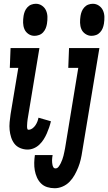

<svg xmlns="http://www.w3.org/2000/svg" viewBox="-20 -785 574 1018"><path d="M163 -595Q145 -595 130.5 -605Q116 -615 109.5 -630.5Q103 -646 102.5 -664Q102 -682 105 -701Q107 -713 111.5 -724.5Q116 -736 125 -746Q134 -756 146 -760.5Q158 -765 170 -765Q188 -765 202.5 -755Q217 -745 224 -729.5Q231 -714 231.5 -696Q232 -678 229 -659Q227 -647 222.5 -635.5Q218 -624 209 -614Q200 -604 187.5 -599.5Q175 -595 163 -595ZM126 8Q106 8 87 0Q68 -8 56.5 -23Q45 -38 39 -57Q33 -76 31 -96Q29 -116 31 -137Q33 -158 36 -179L77 -425H32L36 -530H189L128 -162Q127 -157 126.5 -153Q126 -149 125.5 -144.5Q125 -140 124.5 -136Q124 -132 124 -127.5Q124 -123 123.5 -118.5Q123 -114 123.5 -110Q124 -106 125 -101.5Q126 -97 131 -97Q131 -97 132 -97Q133 -97 134 -97Q144 -98 153 -105Q162 -112 168 -121Q174 -130 178 -140Q182 -150 184 -161L250 -142Q246 -125 240.5 -109Q235 -93 228 -77Q221 -61 211.5 -46Q202 -31 189 -18.5Q176 -6 159.5 1Q143 8 126 8ZM465 -595Q448 -595 433 -605Q418 -615 411.5 -630.5Q405 -646 404.5 -664Q404 -682 407 -701Q409 -713 413.5 -724.5Q418 -736 427 -746Q436 -756 448 -760.5Q460 -765 472 -765Q490 -765 504.5 -755Q519 -745 526 -729.5Q533 -714 533.5 -696Q534 -678 531 -659Q529 -647 524.5 -635.5Q520 -624 511 -614Q502 -604 490 -599.5Q478 -595 465 -595ZM270 213Q249 213 230 207Q211 201 197.5 187.5Q184 174 176 156Q168 138 164.5 118.5Q161 99 161.5 78Q162 57 165 37H259Q258 44 257 50.5Q256 57 256 64Q256 71 256.5 77.5Q257 84 258.5 90.5Q260 97 263.5 102.5Q267 108 274 108Q284 108 291 98.5Q298 89 302.5 79.5Q307 70 310.5 60.5Q314 51 316.5 41Q319 31 321 21Q323 11 325 1L395 -425H342L346 -530H507L416 18Q413 39 408 60.5Q403 82 395 102Q387 122 376 142Q365 162 349 178.5Q333 195 312 204Q291 213 270 213Z"/></svg>

Font: Iosevka Slab Extrabold
Style: Italic
Weight: 800
Italic angle: -9°
Monospace: yes
Designer: Belleve Invis
Foundry: Belleve Invis
Version: Version 11.1.0; ttfautohint (v1.8.3)